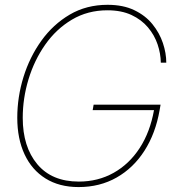

<svg xmlns="http://www.w3.org/2000/svg" viewBox="-20 -757 716 787"><path d="M302.2 9.8Q223.1 9.8 166.7 -25.4Q110.4 -60.5 80.6 -124.5Q50.8 -188.5 50.8 -274.4Q50.8 -358.9 76.2 -441.2Q101.6 -523.4 149.7 -590.3Q197.8 -657.2 266.1 -697.3Q334.5 -737.3 420.9 -737.3Q484.9 -737.3 530.5 -715.3Q576.2 -693.4 605 -657.7Q633.8 -622.1 647.7 -580.6Q661.6 -539.1 661.6 -500H639.2Q638.7 -537.1 626 -575Q613.3 -612.8 586.7 -644.5Q560.1 -676.3 518.8 -695.6Q477.5 -714.8 420.4 -714.8Q339.4 -714.8 274.9 -676.5Q210.4 -638.2 165.5 -574.2Q120.6 -510.3 96.9 -432.1Q73.2 -354 73.2 -273.9Q73.2 -155.3 132.8 -84Q192.4 -12.7 303.2 -12.7Q381.8 -12.7 445.8 -48.6Q509.8 -84.5 552.5 -150.1Q595.2 -215.8 611.3 -305.7H359.9L363.8 -328.1H638.2L634.3 -305.7Q617.7 -210.4 572.3 -139.4Q526.9 -68.4 458 -29.3Q389.2 9.8 302.2 9.8Z"/></svg>

Font: Inter Display Thin
Style: Italic
Weight: 100
Italic angle: -9.39999°
Designer: Rasmus Andersson
Foundry: rsms
Version: Version 4.000;git-a52131595